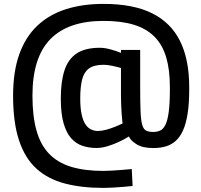

<svg xmlns="http://www.w3.org/2000/svg" viewBox="-20 -745 1015 971"><path d="M503.4 205.3Q392.4 205.3 307.2 182.8Q222 160.4 164 107.6Q106 54.9 76.1 -35.6Q46.2 -126 46.2 -261Q46.2 -383 77.6 -470.8Q109.1 -558.6 168.7 -614.9Q228.3 -671.3 312.8 -698.3Q397.4 -725.3 503.4 -725.3Q653.2 -725.3 748.9 -678Q844.5 -630.6 890.7 -537.2Q936.9 -443.9 936.9 -305V-293.6Q936.9 -221.7 928.9 -170.6Q920.9 -119.5 905.7 -85.6Q890.4 -51.7 868.3 -32.2Q846.3 -12.7 818 -4.5Q789.7 3.7 755.1 3.7Q700 3.7 669.4 -16.2Q638.9 -36.1 631.8 -54.9Q612.5 -42.5 584.4 -29Q556.2 -15.4 525.4 -6Q494.6 3.4 467.8 3.4Q430.3 3.4 397.6 -7.4Q364.8 -18.1 340.2 -45.5Q315.6 -72.8 301.5 -121.8Q287.5 -170.8 287.5 -248Q287.5 -330.9 305.7 -387.9Q323.8 -444.9 366.8 -474.1Q409.8 -503.4 485.5 -503.4Q510 -503.4 541.1 -494.7Q572.2 -486 591.8 -477.6V-492.5H688.9V-305.6Q688.9 -228 690.8 -181.8Q692.7 -135.7 699.2 -113.5Q705.7 -91.3 719 -84.5Q732.4 -77.7 755.7 -77.7Q775.2 -77.7 790.6 -85Q806 -92.2 816.9 -114.4Q827.7 -136.6 833.4 -179.5Q839.1 -222.4 839.1 -293.6V-306Q839.1 -393.1 820.1 -456.3Q801.2 -519.5 760.6 -560Q720 -600.6 656.5 -620Q593.1 -639.3 503.4 -639.3Q413.8 -639.3 346.4 -616.1Q279 -592.8 233.8 -546.1Q188.7 -499.5 166.4 -428.3Q144.1 -357.2 144.1 -261Q144.1 -157.7 164.5 -85.1Q184.9 -12.4 228.2 32.6Q271.5 77.7 339.5 98.5Q407.5 119.3 503.4 119.3Q520.9 119.3 546.2 117.8Q571.5 116.3 598.6 114.1Q625.6 111.9 646.4 109.9L650.6 195.6Q630.9 197.6 603.7 200Q576.5 202.3 549.9 203.8Q523.3 205.3 503.4 205.3ZM474.7 -82.6Q493.4 -82.6 516.2 -88.7Q539.1 -94.7 561.5 -103.7Q583.8 -112.7 599.7 -120.6Q597.7 -139.4 595.6 -164Q593.6 -188.5 592.7 -215.4Q591.8 -242.3 591.8 -268V-401.1Q575.1 -406.3 549.1 -411.8Q523.2 -417.4 504.4 -417.4Q455.3 -417.4 429.9 -398.7Q404.4 -380 395.1 -342Q385.8 -304.1 385.8 -246.9Q385.8 -198.3 392.9 -166.4Q399.9 -134.5 412.1 -116.3Q424.2 -98.1 440.5 -90.4Q456.8 -82.6 474.7 -82.6Z"/></svg>

Font: Titillium Web SemiBold
Style: Regular
Weight: 600
Designer: Mohamed Gaber, Accademia di Belle Arti di Urbino
Foundry: Kief Type Foundry, Accademia di Belle Arti di Urbino
Version: Version 3.000; ttfautohint (v1.8.4)